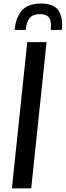

<svg xmlns="http://www.w3.org/2000/svg" viewBox="-20 -1043 364 1063"><path d="M60.5 -877.4Q64.5 -910.6 73 -935.5Q81.5 -960.4 97.9 -981.2Q114.3 -1002 141.6 -1012.7Q168.9 -1023.4 207 -1023.4Q244.6 -1023.4 269.8 -1012.2Q294.9 -1001 306.2 -981.4Q317.4 -961.9 321.8 -935.1Q323.7 -921.4 324 -907Q324.2 -892.6 321.8 -877.4H260.7Q262.2 -889.6 262.2 -900.4Q262.7 -930.2 252 -944.8Q238.3 -964.8 200.9 -964.8Q163.6 -964.8 145.5 -944.6Q127.4 -924.3 122.1 -877.4ZM45.9 0 130.9 -809.6H237.8L152.8 0Z"/></svg>

Font: Oswald
Style: Regular
Weight: 400
Designer: Vernon Adams
Foundry: Vernon Adams
Version: 3.0; ttfautohint (v0.94.23-7a4d-dirty) -l 8 -r 50 -G 200 -x 